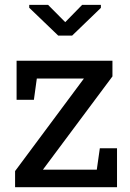

<svg xmlns="http://www.w3.org/2000/svg" viewBox="-20 -782 544 802"><path d="M43 0V-67.4L330.6 -454.1H133.8L121.6 -365.2H49.3V-528.3H449.7V-462.9L159.2 -73.2H384.3L397 -162.6H468.8V0ZM401.4 -761.8V-749.1L281.3 -633.3H223.2L102.1 -749.6V-761.8H180.7L252.5 -689.5L323.2 -761.8Z"/></svg>

Font: Roboto Slab LO
Style: Regular
Weight: 400
Designer: Google
Version: Version 2.000